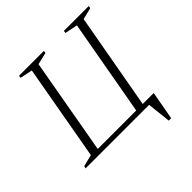

<svg xmlns="http://www.w3.org/2000/svg" viewBox="-210 -820 1126 1126"><g transform="rotate(-45 353.0 -256.5)"><path d="M537 0H10L14 -15L87 -33L193 -629L116 -645L118 -660H324L322 -645L247 -627L141 -30H460L567 -629L488 -645L490 -660H696L694 -645L621 -627L514 -30H605L573 147H553Z"/></g></svg>

Font: Spectral SC ExtraLight
Style: Italic
Weight: 275
Italic angle: -10°
Designer: Jean-Baptiste Levee
Foundry: Production Type
Version: Version 2.001